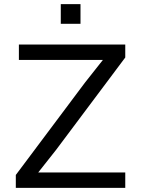

<svg xmlns="http://www.w3.org/2000/svg" viewBox="-20 -915 690 935"><path d="M57 0V-63L394 -513L481 -623H338H72V-698H590V-635L253 -185L166 -75H309H590V0ZM276 -799V-895H372V-799Z"/></svg>

Font: Azeret Mono Thin Light
Style: Regular
Weight: 300
Version: Version 1.002